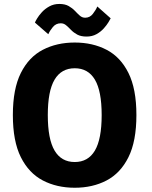

<svg xmlns="http://www.w3.org/2000/svg" viewBox="-20 -916 750 948"><path d="M349 11Q260.5 11 191.5 -25Q122.5 -61 83 -139.8Q43.5 -218.5 43.5 -348Q43.5 -477 83 -555.8Q122.5 -634.5 191.5 -670.2Q260.5 -706 349 -706Q437.5 -706 506.2 -670.2Q575 -634.5 614.2 -555.8Q653.5 -477 653.5 -348Q653.5 -218.5 614.2 -139.8Q575 -61 506.2 -25Q437.5 11 349 11ZM349 -116Q415 -116 448.5 -172.5Q482 -229 482 -348Q482 -466.5 448.5 -522.8Q415 -579 349 -579Q283 -579 249.5 -522.8Q216 -466.5 216 -348Q216 -229 249.5 -172.5Q283 -116 349 -116ZM407.5 -735.5Q379.5 -735.5 361.5 -745.2Q343.5 -755 330.8 -768.2Q318 -781.5 306.5 -791.2Q295 -801 280 -801Q256.5 -801 241.2 -782.8Q226 -764.5 218.5 -747L152.5 -804.5Q154 -809.5 162.8 -824.2Q171.5 -839 186.8 -855.8Q202 -872.5 223.8 -884.5Q245.5 -896.5 273 -896.5Q301 -896.5 319 -886.2Q337 -876 349.8 -862.5Q362.5 -849 374 -838.8Q385.5 -828.5 400.5 -828.5Q423.5 -828.5 438.2 -847.2Q453 -866 460.5 -884L526.5 -825.5Q524 -820.5 515.5 -806.2Q507 -792 492.2 -775.5Q477.5 -759 456.2 -747.2Q435 -735.5 407.5 -735.5Z"/></svg>

Font: League Mono
Style: Bold
Weight: 700
Width: 6
Designer: Tyler Finck
Foundry: The League of Moveable Type / Tyler Finck
Version: Version 2.300;RELEASE